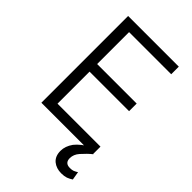

<svg xmlns="http://www.w3.org/2000/svg" viewBox="-276 -829 1144 1144"><g transform="rotate(45 296.5 -256.5)"><path d="M521 -729V-665H166V-396H499V-332H166V-62H528V2H94V-729ZM405 193Q377 169 377 124Q377 85 404 47Q432 11 492 -23L530 0Q502 22 471 57Q447 84 447 116Q447 157 489 157Q506 157 517 153Q533 146 541 140L550 193Q535 203 517 210Q499 216 475 216Q433 216 405 193Z"/></g></svg>

Font: Sinter Normal
Style: Regular
Weight: 350
Foundry: Adobe & rsms
Version: Version 1.000